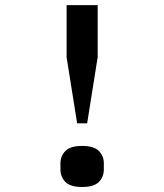

<svg xmlns="http://www.w3.org/2000/svg" viewBox="-20 -718 640 748"><path d="M319.5 -237.5H280.5L239.5 -495V-698H360.5V-495ZM300 10.5Q254 10.5 234.8 -9.2Q215.5 -29 215.5 -57.5V-82Q215.5 -110 234.8 -129.8Q254 -149.5 300 -149.5Q346 -149.5 365.2 -129.8Q384.5 -110 384.5 -82V-57.5Q384.5 -29 365.2 -9.2Q346 10.5 300 10.5Z"/></svg>

Font: Lilex Medium
Style: Regular
Weight: 500
Designer: Mike Abbink, Paul van der Laan, Pieter van Rosmalen, Mikhael Khrustik
Foundry: Mikhael Khrustik
Version: Version 1.100